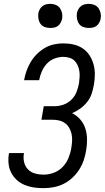

<svg xmlns="http://www.w3.org/2000/svg" viewBox="-20 -968 544 996"><path d="M206 8Q180 8 155.5 4.5Q131 1 108 -8.5Q85 -18 67 -34.5Q49 -51 38 -72.5Q27 -94 24.5 -119Q22 -144 26 -170L27 -174H105L104 -172Q100 -149 105 -127Q110 -105 125 -89.5Q140 -74 161.5 -68Q183 -62 206 -62Q233 -62 259.5 -72Q286 -82 305.5 -102.5Q325 -123 335.5 -149Q346 -175 350 -201Q353 -219 354 -237Q355 -255 351.5 -272Q348 -289 339.5 -304Q331 -319 317.5 -329Q304 -339 286.5 -343Q269 -347 251 -347H195L207 -417H263Q286 -417 309 -425Q332 -433 350 -450.5Q368 -468 377 -491Q386 -514 390 -537Q392 -553 393 -569Q394 -585 391.5 -600.5Q389 -616 382.5 -630Q376 -644 365.5 -654Q355 -664 339.5 -668.5Q324 -673 308 -673Q285 -673 262 -664Q239 -655 222.5 -637Q206 -619 196.5 -596.5Q187 -574 183 -552H105Q109 -576 117.5 -600Q126 -624 139 -646Q152 -668 171 -687Q190 -706 212 -719Q234 -732 259 -737.5Q284 -743 308 -743Q336 -743 362 -737Q388 -731 409 -717Q430 -703 444 -681.5Q458 -660 465 -635Q472 -610 472 -582.5Q472 -555 467 -528Q463 -505 455.5 -482Q448 -459 432.5 -439.5Q417 -420 396.5 -405Q376 -390 354 -381Q378 -369 396 -348.5Q414 -328 422.5 -302Q431 -276 431.5 -247Q432 -218 427 -189Q423 -163 414.5 -137.5Q406 -112 391 -88.5Q376 -65 355 -45.5Q334 -26 309.5 -14Q285 -2 258.5 3Q232 8 206 8ZM440 -823Q425 -823 411.5 -828Q398 -833 390 -844.5Q382 -856 379.5 -870.5Q377 -885 379 -900Q381 -910 386.5 -920Q392 -930 400.5 -936.5Q409 -943 419.5 -945.5Q430 -948 441 -948Q456 -948 469.5 -942.5Q483 -937 491 -925.5Q499 -914 502 -899.5Q505 -885 502 -870Q500 -860 494.5 -850Q489 -840 480.5 -833.5Q472 -827 461.5 -825Q451 -823 440 -823ZM240 -823Q225 -823 211.5 -828Q198 -833 190 -844.5Q182 -856 179.5 -870.5Q177 -885 179 -900Q181 -910 186.5 -920Q192 -930 200.5 -936.5Q209 -943 219.5 -945.5Q230 -948 241 -948Q256 -948 269.5 -942.5Q283 -937 291 -925.5Q299 -914 302 -899.5Q305 -885 302 -870Q300 -860 294.5 -850Q289 -840 280.5 -833.5Q272 -827 261.5 -825Q251 -823 240 -823Z"/></svg>

Font: Iosevka SS18
Style: Italic
Weight: 400
Italic angle: -9°
Monospace: yes
Designer: Belleve Invis
Foundry: Belleve Invis
Version: Version 25.1.1; ttfautohint (v1.8.4)